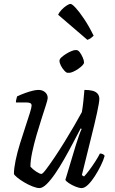

<svg xmlns="http://www.w3.org/2000/svg" viewBox="-20 -958 584 978"><path d="M181 0Q167 0 145.5 -8.5Q124 -17 103 -29.5Q82 -42 67.5 -54Q53 -66 51 -72Q51 -100 59.5 -141Q68 -182 82 -227Q96 -272 109.5 -312.5Q123 -353 132 -382Q141 -411 141 -420Q141 -429 134.5 -432.5Q128 -436 116 -436H61Q61 -444 63.5 -453.5Q66 -463 67 -467Q86 -476 106.5 -483.5Q127 -491 145 -495.5Q163 -500 176 -500Q196 -500 209.5 -488.5Q223 -477 223 -459Q223 -451 214 -423Q205 -395 192 -354.5Q179 -314 166 -269.5Q153 -225 144 -182.5Q135 -140 135 -109Q147 -95 165 -83.5Q183 -72 191 -72Q197 -72 214.5 -95Q232 -118 257 -155Q282 -192 308.5 -235Q335 -278 358.5 -318.5Q382 -359 397 -387Q401 -409 404.5 -441Q408 -473 410 -500Q433 -500 450 -496Q467 -492 476.5 -481.5Q486 -471 486 -454Q486 -438 474.5 -384.5Q463 -331 442.5 -250Q422 -169 397 -66L408 -59Q418 -69 433.5 -89.5Q449 -110 464.5 -134Q480 -158 489 -176Q498 -176 504.5 -172.5Q511 -169 513 -164Q507 -142 493.5 -114.5Q480 -87 463 -60.5Q446 -34 428.5 -17Q411 0 396 0Q383 0 364.5 -7.5Q346 -15 331 -25Q316 -35 313 -42L366 -218Q375 -247 383 -269.5Q391 -292 396 -301L391 -304Q373 -270 351.5 -229Q330 -188 307 -147.5Q284 -107 261 -73.5Q238 -40 217.5 -20Q197 0 181 0ZM325 -587Q318 -587 307.5 -598.5Q297 -610 290 -624Q283 -638 283 -648Q283 -657 293 -666Q303 -675 316.5 -683.5Q330 -692 343.5 -697.5Q357 -703 363 -703Q371 -703 380 -691.5Q389 -680 395.5 -665Q402 -650 402 -640Q402 -633 392.5 -624Q383 -615 370.5 -606.5Q358 -598 345.5 -592.5Q333 -587 325 -587ZM332 -587Q325 -587 314.5 -598Q304 -609 297 -624Q290 -639 290 -648Q290 -656 299 -665.5Q308 -675 322 -683.5Q336 -692 349.5 -697.5Q363 -703 369 -703Q378 -703 386.5 -691.5Q395 -680 401.5 -665Q408 -650 408 -640Q408 -633 399 -624Q390 -615 377.5 -606.5Q365 -598 352.5 -592.5Q340 -587 332 -587ZM425 -755 276 -883Q282 -896 294 -908.5Q306 -921 319 -929.5Q332 -938 339 -938Q347 -938 365.5 -918Q384 -898 408.5 -861.5Q433 -825 457 -776Q452 -771 443.5 -764.5Q435 -758 425 -755Z"/></svg>

Font: Texturina Medium 12pt Light
Style: Italic
Weight: 300
Italic angle: -11°
Version: Version 1.002